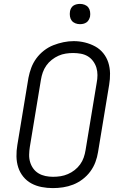

<svg xmlns="http://www.w3.org/2000/svg" viewBox="-20 -957 640 985"><path d="M251 8Q222 8 193.5 2.5Q165 -3 141 -16Q117 -29 99.5 -50.5Q82 -72 73.5 -98.5Q65 -125 64.5 -154.5Q64 -184 69 -213L126 -558Q131 -584 140.5 -609.5Q150 -635 166.5 -657.5Q183 -680 205.5 -697.5Q228 -715 253.5 -725Q279 -735 305.5 -740.5Q332 -746 358 -746Q388 -746 416 -739Q444 -732 468 -719Q492 -706 509.5 -684.5Q527 -663 535.5 -636.5Q544 -610 544.5 -580.5Q545 -551 540 -522L483 -177Q479 -151 469.5 -125.5Q460 -100 443.5 -77.5Q427 -55 404 -37.5Q381 -20 355.5 -10Q330 0 303.5 4Q277 8 251 8ZM252 -50Q272 -50 291 -53Q310 -56 328.5 -64Q347 -72 363 -84.5Q379 -97 391 -113.5Q403 -130 409.5 -149Q416 -168 419 -187L476 -532Q480 -552 480 -572Q480 -592 474.5 -610Q469 -628 457.5 -643.5Q446 -659 430 -668.5Q414 -678 394.5 -681.5Q375 -685 355 -685Q336 -685 317 -682Q298 -679 280 -671Q262 -663 245.5 -650Q229 -637 217.5 -620.5Q206 -604 199.5 -585.5Q193 -567 190 -548L133 -203Q130 -184 129.5 -164Q129 -144 134.5 -125.5Q140 -107 151 -92Q162 -77 178 -67.5Q194 -58 213 -54Q232 -50 252 -50ZM390 -833Q378 -833 366.5 -837.5Q355 -842 348 -851Q341 -860 339 -872.5Q337 -885 339 -898Q340 -906 344.5 -914.5Q349 -923 356.5 -928Q364 -933 373 -935Q382 -937 390 -937Q403 -937 414.5 -932.5Q426 -928 433 -919Q440 -910 442 -897.5Q444 -885 442 -872Q440 -864 435.5 -855.5Q431 -847 423.5 -842Q416 -837 407.5 -835Q399 -833 390 -833Z"/></svg>

Font: Iosevka Curly Slab LtExObl
Style: Regular
Weight: 300
Width: 7
Italic angle: -9°
Monospace: yes
Designer: Belleve Invis
Foundry: Belleve Invis
Version: Version 11.1.0; ttfautohint (v1.8.3)